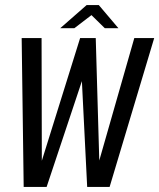

<svg xmlns="http://www.w3.org/2000/svg" viewBox="-20 -742 632 762"><path d="M74 0 66 -591H145L146 -104L298 -591H360L374 -105L513 -591H592L415 0H326L305 -420L165 0ZM219 -630 324 -722H372L450 -630H396L343 -682L275 -630Z"/></svg>

Font: Alumni Sans Thin Medium
Style: Italic
Weight: 500
Italic angle: -8°
Version: Version 1.016